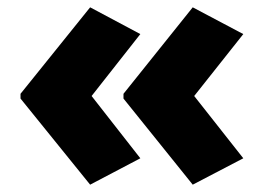

<svg xmlns="http://www.w3.org/2000/svg" viewBox="-20 -543 721 524"><path d="M36 -287 226 -523 363 -450 230 -281 363 -111 226 -39 36 -274ZM317 -287 506 -523 644 -450 510 -281 644 -111 506 -39 317 -274Z"/></svg>

Font: Noto Sans Georgian Black
Style: Regular
Weight: 900
Designer: Monotype Design Team, Akaki Razmadze
Foundry: Google LLC
Version: Version 2.005; ttfautohint (v1.8.4.7-5d5b)